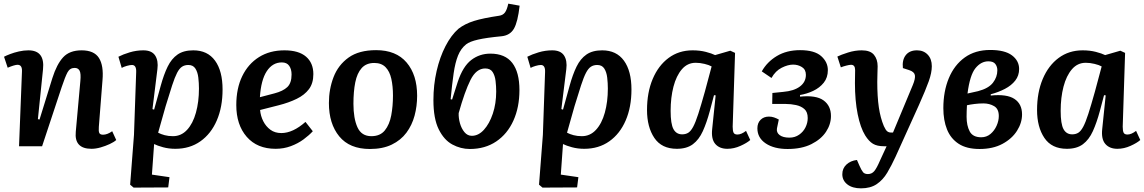

<svg xmlns="http://www.w3.org/2000/svg" viewBox="-20 -799 6252 1049"><path d="M615 -34Q603 -23 579.5 -12Q556 -1 529.5 6.5Q503 14 480 14Q385 14 394 -79L419 -356Q423 -397 415 -412.5Q407 -428 388 -428Q362 -428 349 -404Q336 -380 317 -323L210 0H84L100 -408Q102 -445 76 -445Q60 -445 22 -429L2 -489Q13 -495 35 -503.5Q57 -512 83.5 -518Q110 -524 135 -524Q226 -524 215 -420L187 -148L196 -146L266 -372Q290 -448 325 -486Q360 -524 426 -524Q494 -524 520.5 -482.5Q547 -441 540 -361L520 -106Q518 -82 522.5 -72.5Q527 -63 543 -63Q566 -63 593 -82Z M724 -404Q726 -444 701 -444Q690 -444 672.5 -439Q655 -434 645 -428L627 -489Q652 -502 688.5 -513Q725 -524 763 -524Q809 -524 827.5 -496Q846 -468 840 -421L813 -203L822 -200L858 -330Q875 -392 896 -435Q917 -478 950 -501Q983 -524 1036 -524Q1114 -524 1155 -467.5Q1196 -411 1196 -310Q1196 -214 1164.5 -141Q1133 -68 1075 -27Q1017 14 938 14Q902 14 871 5.5Q840 -3 822 -12L810 155L906 169L899 225L710 226L691 210L712 -62ZM1009 -444Q989 -444 974.5 -434.5Q960 -425 947.5 -401Q935 -377 920.5 -332.5Q906 -288 885 -219L844 -74Q859 -66 879.5 -60.5Q900 -55 925 -55Q970 -55 1002 -89.5Q1034 -124 1050.5 -183.5Q1067 -243 1067 -315Q1067 -345 1063.5 -375Q1060 -405 1047.5 -424.5Q1035 -444 1009 -444Z M1534 -524Q1612 -524 1652 -489.5Q1692 -455 1692 -394Q1692 -344 1668 -312Q1644 -280 1601 -259Q1558 -238 1503 -224L1401 -198Q1404 -165 1418.5 -136.5Q1433 -108 1457.5 -90Q1482 -72 1517 -72Q1580 -72 1649 -133L1689 -82Q1669 -60 1638.5 -37.5Q1608 -15 1569 -0.5Q1530 14 1486 14Q1385 14 1328 -51.5Q1271 -117 1271 -225Q1271 -316 1303.5 -383Q1336 -450 1395 -487Q1454 -524 1534 -524ZM1573 -392Q1573 -421 1560 -439.5Q1547 -458 1520 -458Q1469 -458 1437.5 -410Q1406 -362 1400 -268L1480 -289Q1526 -301 1549.5 -323Q1573 -345 1573 -392Z M2001 15Q1890 15 1833.5 -54Q1777 -123 1777 -236Q1777 -312 1802.5 -378Q1828 -444 1884.5 -484.5Q1941 -525 2035 -525Q2144 -525 2201.5 -457.5Q2259 -390 2259 -276Q2259 -219 2245 -167Q2231 -115 2200.5 -74Q2170 -33 2120.5 -9Q2071 15 2001 15ZM2009 -55Q2057 -55 2082.5 -86.5Q2108 -118 2117.5 -168.5Q2127 -219 2127 -277Q2127 -328 2118 -368.5Q2109 -409 2086.5 -432Q2064 -455 2025 -455Q1981 -455 1956 -427Q1931 -399 1921 -349Q1911 -299 1911 -232Q1911 -152 1933 -103.5Q1955 -55 2009 -55Z M2547 15Q2497 15 2451.5 -9.5Q2406 -34 2377 -92.5Q2348 -151 2348 -252Q2348 -335 2365.5 -411Q2383 -487 2414 -547Q2445 -607 2485 -642Q2520 -669 2569.5 -684.5Q2619 -700 2707 -713Q2728 -716 2739 -731Q2750 -746 2757 -779L2819 -768Q2809 -679 2788 -642.5Q2767 -606 2721 -601Q2637 -593 2591.5 -582.5Q2546 -572 2527 -557Q2498 -534 2482.5 -495.5Q2467 -457 2458.5 -398.5Q2450 -340 2442 -257L2450 -255L2481 -352Q2509 -436 2554.5 -471Q2600 -506 2659 -506Q2740 -506 2779 -455Q2818 -404 2818 -307Q2818 -213 2785 -140Q2752 -67 2691 -26Q2630 15 2547 15ZM2631 -425Q2582 -425 2550.5 -362Q2519 -299 2486 -181Q2485 -154 2493 -125.5Q2501 -97 2517.5 -77Q2534 -57 2558 -57Q2594 -57 2624 -90Q2654 -123 2672.5 -178Q2691 -233 2691 -299Q2691 -328 2687.5 -357Q2684 -386 2671.5 -405.5Q2659 -425 2631 -425Z M2958 -404Q2960 -444 2935 -444Q2924 -444 2906.5 -439Q2889 -434 2879 -428L2861 -489Q2886 -502 2922.5 -513Q2959 -524 2997 -524Q3043 -524 3061.5 -496Q3080 -468 3074 -421L3047 -203L3056 -200L3092 -330Q3109 -392 3130 -435Q3151 -478 3184 -501Q3217 -524 3270 -524Q3348 -524 3389 -467.5Q3430 -411 3430 -310Q3430 -214 3398.5 -141Q3367 -68 3309 -27Q3251 14 3172 14Q3136 14 3105 5.5Q3074 -3 3056 -12L3044 155L3140 169L3133 225L2944 226L2925 210L2946 -62ZM3243 -444Q3223 -444 3208.5 -434.5Q3194 -425 3181.5 -401Q3169 -377 3154.5 -332.5Q3140 -288 3119 -219L3078 -74Q3093 -66 3113.5 -60.5Q3134 -55 3159 -55Q3204 -55 3236 -89.5Q3268 -124 3284.5 -183.5Q3301 -243 3301 -315Q3301 -345 3297.5 -375Q3294 -405 3281.5 -424.5Q3269 -444 3243 -444Z M3983 -107Q3983 -84 3988 -74Q3993 -64 4009 -64Q4030 -64 4056 -84L4079 -34Q4061 -18 4025.5 -2Q3990 14 3954 14Q3911 14 3888 -12.5Q3865 -39 3871 -94L3890 -278L3881 -279L3858 -192Q3841 -129 3820 -82.5Q3799 -36 3765.5 -11Q3732 14 3678 14Q3595 14 3555 -45.5Q3515 -105 3515 -198Q3515 -294 3546 -367.5Q3577 -441 3633 -482.5Q3689 -524 3764 -524Q3804 -524 3836.5 -515.5Q3869 -507 3887 -498L3970 -522L3996 -510ZM3707 -65Q3726 -65 3740 -73.5Q3754 -82 3767 -106Q3780 -130 3795 -176.5Q3810 -223 3831 -298L3868 -436Q3854 -444 3829 -450Q3804 -456 3781 -456Q3736 -456 3705.5 -420.5Q3675 -385 3659.5 -325.5Q3644 -266 3644 -193Q3644 -122 3659.5 -93.5Q3675 -65 3707 -65Z M4283 15Q4209 15 4163.5 -15.5Q4118 -46 4118 -98Q4118 -127 4135.5 -144.5Q4153 -162 4181 -162Q4196 -162 4209 -157.5Q4222 -153 4235 -146L4225 -98Q4221 -75 4239.5 -61Q4258 -47 4293 -47Q4323 -47 4346 -63Q4369 -79 4381 -103.5Q4393 -128 4393 -154Q4393 -187 4375 -203Q4357 -219 4329 -225Q4301 -231 4274 -231H4199L4200 -291L4259 -297Q4318 -302 4350.5 -326.5Q4383 -351 4383 -390Q4383 -419 4361.5 -432.5Q4340 -446 4313 -446Q4285 -446 4251 -429Q4217 -412 4195 -373L4142 -409Q4171 -461 4224.5 -493Q4278 -525 4351 -525Q4430 -525 4466.5 -492.5Q4503 -460 4503 -416Q4503 -375 4480.5 -347Q4458 -319 4423 -302.5Q4388 -286 4351 -280V-271Q4439 -280 4479.5 -250.5Q4520 -221 4520 -165Q4520 -120 4493 -79Q4466 -38 4413 -11.5Q4360 15 4283 15Z M4873 57Q4851 105 4827.5 144.5Q4804 184 4770 207Q4736 230 4684 230Q4637 230 4609.5 208.5Q4582 187 4582 153Q4582 121 4604.5 100Q4627 79 4662 75L4676 107Q4687 132 4695.5 142Q4704 152 4722 152Q4743 152 4756.5 136Q4770 120 4788 78L4824 0H4809Q4772 0 4749.5 -13.5Q4727 -27 4707 -59Q4681 -101 4666 -175Q4651 -249 4651 -345Q4651 -361 4651.5 -381Q4652 -401 4652 -416Q4652 -445 4630 -445Q4621 -445 4603.5 -440.5Q4586 -436 4574 -431L4555 -490Q4575 -500 4613 -512Q4651 -524 4688 -524Q4735 -524 4755 -499.5Q4775 -475 4775 -437Q4775 -419 4774 -399.5Q4773 -380 4773 -352Q4773 -271 4781.5 -213Q4790 -155 4809 -110Q4819 -88 4827.5 -81.5Q4836 -75 4847 -75H4859L4967 -334Q4982 -370 4978.5 -388.5Q4975 -407 4947 -416L4913 -427Q4908 -471 4928.5 -497.5Q4949 -524 4990 -524Q5026 -524 5048.5 -500.5Q5071 -477 5071 -437Q5071 -402 5054.5 -355.5Q5038 -309 5001 -226Z M5332 15Q5261 15 5217.5 -13.5Q5174 -42 5154 -92Q5134 -142 5134 -208Q5134 -300 5164 -372Q5194 -444 5251 -485Q5308 -526 5390 -526Q5470 -526 5509 -496.5Q5548 -467 5548 -422Q5548 -386 5527 -359Q5506 -332 5470.5 -313.5Q5435 -295 5393 -284V-277Q5481 -286 5522.5 -258.5Q5564 -231 5564 -174Q5564 -128 5536.5 -84.5Q5509 -41 5457 -13Q5405 15 5332 15ZM5266 -288 5324 -301Q5381 -316 5405 -347Q5429 -378 5429 -415Q5429 -435 5418 -449.5Q5407 -464 5380 -464Q5340 -464 5309.5 -426.5Q5279 -389 5266 -288ZM5341 -49Q5370 -49 5391.5 -67Q5413 -85 5425 -112Q5437 -139 5437 -165Q5437 -204 5411.5 -219Q5386 -234 5353 -234Q5329 -234 5305 -231Q5281 -228 5263 -224Q5262 -207 5261.5 -191Q5261 -175 5261 -161Q5261 -113 5278 -81Q5295 -49 5341 -49Z M6114 -107Q6114 -84 6119 -74Q6124 -64 6140 -64Q6161 -64 6187 -84L6210 -34Q6192 -18 6156.5 -2Q6121 14 6085 14Q6042 14 6019 -12.5Q5996 -39 6002 -94L6021 -278L6012 -279L5989 -192Q5972 -129 5951 -82.5Q5930 -36 5896.5 -11Q5863 14 5809 14Q5726 14 5686 -45.5Q5646 -105 5646 -198Q5646 -294 5677 -367.5Q5708 -441 5764 -482.5Q5820 -524 5895 -524Q5935 -524 5967.5 -515.5Q6000 -507 6018 -498L6101 -522L6127 -510ZM5838 -65Q5857 -65 5871 -73.5Q5885 -82 5898 -106Q5911 -130 5926 -176.5Q5941 -223 5962 -298L5999 -436Q5985 -444 5960 -450Q5935 -456 5912 -456Q5867 -456 5836.5 -420.5Q5806 -385 5790.5 -325.5Q5775 -266 5775 -193Q5775 -122 5790.5 -93.5Q5806 -65 5838 -65Z"/></svg>

Font: Literata 12pt SemiBold
Style: Italic
Weight: 600
Italic angle: -2°
Designer: Latin by Veronika Burian and Jose Scaglione. Greek by Irene Vlachou. Cyrillic by Vera Evstafieva
Foundry: TypeTogether
Version: Version 3.002